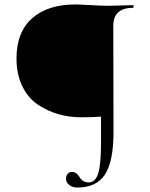

<svg xmlns="http://www.w3.org/2000/svg" viewBox="-20 -648 674 861"><path d="M327 193Q305 193 290.5 181.5Q276 170 276 154Q276 140 283.5 131.5Q291 123 303 123Q323 123 337 146.5Q351 170 378 170Q408 170 420.5 129Q433 88 433 -8V-125Q393 -122 345 -122Q291 -122 242 -136Q193 -150 149.5 -179Q106 -208 80 -261.5Q54 -315 54 -386Q54 -504 124 -566Q194 -628 318 -628Q339 -628 387.5 -625Q436 -622 467 -622Q486 -622 523.5 -623.5Q561 -625 577 -625Q579 -625 579 -619Q579 -613 577 -613Q488 -613 488 -532L489 -55Q489 75 451 134Q413 193 327 193Z"/></svg>

Font: Cormorant Upright Light
Style: Regular
Weight: 300
Designer: Christian Thalmann (Catharsis Fonts)
Foundry: Catharsis Fonts
Version: Version 3.302;PS 003.302;hotconv 1.0.88;makeotf.lib2.5.64775